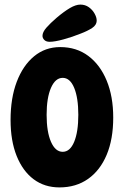

<svg xmlns="http://www.w3.org/2000/svg" viewBox="-20 -813 540 836"><path d="M239 3Q174 3 126.5 -32.5Q79 -68 52.5 -134Q26 -200 26 -291Q26 -386 53 -457Q80 -528 128.5 -568Q177 -608 242 -608Q313 -608 364.5 -569.5Q416 -531 444.5 -462Q473 -393 473 -301Q473 -207 444.5 -139Q416 -71 363.5 -34Q311 3 239 3ZM253 -152Q285 -152 303 -195.5Q321 -239 321 -313Q321 -387 303 -430.5Q285 -474 253 -474Q221 -474 202 -430.5Q183 -387 183 -313Q183 -239 202 -195.5Q221 -152 253 -152ZM165 -657Q165 -673 182 -692.5Q199 -712 227 -736Q259 -763 284.5 -778Q310 -793 330 -793Q351 -793 367 -781.5Q383 -770 392 -753.5Q401 -737 401 -724Q401 -704 381 -691Q361 -678 332 -667Q295 -652 256.5 -641.5Q218 -631 196 -631Q181 -631 173 -639Q165 -647 165 -657Z"/></svg>

Font: DynaPuff Condensed Medium
Style: Regular
Weight: 500
Width: 3
Designer: Toshi Omagari, Jennifer Daniel
Foundry: Google Fonts
Version: Version 2.000; ttfautohint (v1.8.4.7-5d5b)